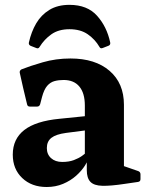

<svg xmlns="http://www.w3.org/2000/svg" viewBox="-20 -747 605 780"><path d="M262.2 -727.3Q334.7 -727.3 374.3 -683Q414 -638.7 427.6 -574.8Q429.6 -564.8 421 -561.2L397.5 -552.1Q387.9 -548.1 383.9 -556.7Q366.1 -587.1 336.6 -607.7Q307 -628.3 262.2 -628.3Q218 -628.3 188.8 -607.7Q159.7 -587.1 140.9 -556.5Q136.3 -548.1 127.8 -551.7L104.4 -560.8Q95.4 -565.2 97.4 -574.4Q107 -617.6 127 -651.9Q147.1 -686.3 180.6 -706.8Q214.1 -727.3 262.2 -727.3ZM169.6 12.7Q108.4 12.7 70.2 -23.8Q31.9 -60.2 31.9 -118.8Q31.9 -182.5 78.7 -218.9Q125.6 -255.2 221.3 -264.4L343.3 -276.8L340.1 -218.9L248.1 -207Q207.4 -201.5 188.9 -187.1Q170.3 -172.6 170.3 -145.6Q170.3 -120 187.4 -104.6Q204.5 -89.1 232.7 -89.1Q260.1 -89.1 280 -96.6Q299.8 -104.1 312.8 -113.4Q325.7 -122.6 330.8 -128.3L342.8 -115.9Q339.2 -97 325.5 -75Q311.7 -53.1 289.2 -33Q266.6 -12.9 236.2 -0.1Q205.9 12.7 169.6 12.7ZM324.7 -318Q324.7 -368.8 302.4 -395.4Q280.2 -422.1 238.3 -422.1Q218.2 -422.1 201.3 -417.5Q184.4 -412.9 171.6 -398.2Q158.9 -383.4 150.7 -352.8L143.1 -323.6Q140.1 -314 130.6 -314H101.4Q91.4 -314 89.8 -324Q81.4 -356.7 74.2 -389.2Q66.9 -421.7 60.2 -451.6Q58.8 -460.2 67.2 -465.2Q100.2 -478.4 153.5 -493.9Q206.8 -509.4 266.5 -509.4Q367 -509.4 425.3 -459.1Q483.5 -408.8 483.5 -321.4V-162H324.7ZM483.5 -162V-43.8L463.9 -78.9L541.7 -51.9Q550.7 -48.3 550.7 -38.7V-19.1Q550.7 -9.5 540.7 -7.9L486.6 0Q429.2 8.7 395.5 7.8Q361.8 6.9 347.2 -8.4Q332.6 -23.6 332.6 -55.6V-101.9L324.7 -109.9V-162Z"/></svg>

Font: Hahmlet
Style: Regular
Weight: 400
Designer: Minjoo Ham & Mark Frömberg
Foundry: hypertype
Version: Version 1.002